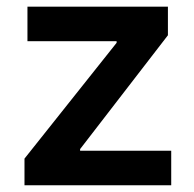

<svg xmlns="http://www.w3.org/2000/svg" viewBox="-20 -550 576 570"><path d="M52.7 -79.1 326.2 -422.9V-427.7H61.5V-530.3H478.5V-445.3L217.8 -107.4V-102.5H488.3V0H52.7Z"/></svg>

Font: Pretendard GOV SemiBold
Style: Regular
Weight: 600
Designer: Base glyphs from Inter by Rasmus Andersson; Hangeul glyphs from Noto Sans CJK(Source Han Sans) by Jang Soo-young and Kan
Foundry: Kil Hyung-jin
Version: Version 1.309